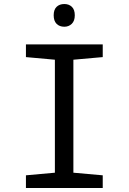

<svg xmlns="http://www.w3.org/2000/svg" viewBox="-20 -935 640 955"><path d="M109 -63 253 -76V-638L109 -651V-714H491V-651L345 -638V-76L491 -63V0H109ZM247 -859Q247 -887 261.5 -901Q276 -915 300 -915Q323 -915 337.5 -901Q352 -887 352 -859Q352 -831 337 -816.5Q322 -802 300 -802Q276 -802 261.5 -816.5Q247 -831 247 -859Z"/></svg>

Font: Noto Sans Mono UI
Style: Regular
Weight: 400
Monospace: yes
Designer: Monotype Design team
Foundry: Monotype Imaging Inc.
Version: Version 1.000